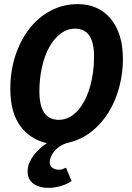

<svg xmlns="http://www.w3.org/2000/svg" viewBox="-20 -684 640 931"><path d="M215 227Q170 227 142 206.5Q114 186 114 147Q114 125 122.5 105Q131 85 144.5 67.5Q158 50 174.5 35.5Q191 21 207 10Q126 -8 78 -73.5Q30 -139 30 -254Q30 -338 54 -412.5Q78 -487 121 -543Q164 -599 224.5 -631.5Q285 -664 357 -664Q408 -664 448.5 -645.5Q489 -627 517.5 -592.5Q546 -558 561 -509Q576 -460 576 -398Q576 -329 558.5 -262.5Q541 -196 507.5 -141Q474 -86 424.5 -46.5Q375 -7 311 8Q287 14 270 25.5Q253 37 242 51Q231 65 226 79Q221 93 221 103Q221 120 234 129.5Q247 139 265 139Q275 139 282.5 136.5Q290 134 300 129L327 194Q304 210 273.5 218.5Q243 227 215 227ZM265 -103Q303 -103 334.5 -127Q366 -151 388.5 -193Q411 -235 423.5 -291Q436 -347 436 -411Q436 -545 344 -545Q306 -545 274 -521Q242 -497 219 -455.5Q196 -414 183.5 -358.5Q171 -303 171 -241Q171 -103 265 -103Z"/></svg>

Font: Source Code Pro
Style: Bold Italic
Weight: 700
Italic angle: -11°
Monospace: yes
Designer: Paul D. Hunt, Teo Tuominen
Foundry: Adobe Systems Incorporated
Version: Version 1.050;PS 1.000;hotconv 16.6.51;makeotf.lib2.5.65220